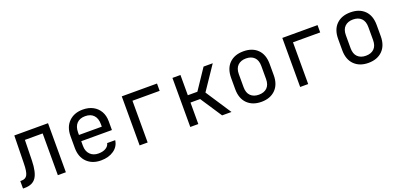

<svg xmlns="http://www.w3.org/2000/svg" viewBox="4 -1287 4193 2023"><g transform="rotate(-20 2100.0 -275.0)"><path d="M25 7V-77H40Q86 -77 104.5 -113Q123 -149 124 -242L130 -550H508V0H418V-468H219L214 -238Q211 -107 172 -50Q133 7 45 7Z M900 10Q803 10 743.5 -48.5Q684 -107 684 -210V-340Q684 -443 743.5 -501.5Q803 -560 900 -560Q965 -560 1013.5 -534Q1062 -508 1089 -461Q1116 -414 1116 -350V-252H772V-200Q772 -139 807 -103.5Q842 -68 900 -68Q950 -68 982.5 -87.5Q1015 -107 1022 -140H1112Q1103 -71 1045 -30.5Q987 10 900 10ZM772 -322H1028V-350Q1028 -415 994.5 -450.5Q961 -486 900 -486Q839 -486 805.5 -450.5Q772 -415 772 -350Z M1335 0V-550H1730V-468H1425V0Z M1903 0V-550H1993V-323H2100L2252 -550H2355L2177 -286L2365 0H2260L2101 -241H1993V0Z M2700 8Q2601 8 2542.5 -50Q2484 -108 2484 -212V-338Q2484 -443 2542 -500.5Q2600 -558 2700 -558Q2800 -558 2858 -500.5Q2916 -443 2916 -338V-212Q2916 -108 2857.5 -50Q2799 8 2700 8ZM2700 -72Q2759 -72 2792.5 -105Q2826 -138 2826 -202V-348Q2826 -412 2792.5 -445Q2759 -478 2700 -478Q2642 -478 2608 -445Q2574 -412 2574 -348V-202Q2574 -138 2608 -105Q2642 -72 2700 -72Z M3135 0V-550H3530V-468H3225V0Z M3900 8Q3801 8 3742.5 -50Q3684 -108 3684 -212V-338Q3684 -443 3742 -500.5Q3800 -558 3900 -558Q4000 -558 4058 -500.5Q4116 -443 4116 -338V-212Q4116 -108 4057.5 -50Q3999 8 3900 8ZM3900 -72Q3959 -72 3992.5 -105Q4026 -138 4026 -202V-348Q4026 -412 3992.5 -445Q3959 -478 3900 -478Q3842 -478 3808 -445Q3774 -412 3774 -348V-202Q3774 -138 3808 -105Q3842 -72 3900 -72Z"/></g></svg>

Font: JetBrainsMono NFM
Style: Regular
Weight: 400
Monospace: yes
Designer: Philipp Nurullin, Konstantin Bulenkov
Foundry: JetBrains
Version: Version 2.304; ttfautohint (v1.8.4.7-5d5b);Nerd Fonts 3.3.0